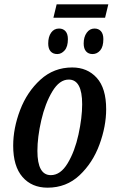

<svg xmlns="http://www.w3.org/2000/svg" viewBox="-20 -858 529 888"><path d="M41 -184Q41 -265 73 -349Q105 -433 167 -489.5Q229 -546 314 -546Q384 -546 427.5 -498Q471 -450 471 -353Q471 -274 440 -189.5Q409 -105 348 -47.5Q287 10 200 10Q127 10 84 -39.5Q41 -89 41 -184ZM360 -376Q360 -490 298 -490Q255 -490 222 -435Q189 -380 171 -302Q153 -224 153 -160Q153 -48 215 -48Q260 -48 293 -103Q326 -158 343 -236Q360 -314 360 -376ZM242 -838H481L466 -776H227ZM203 -657Q203 -688 216.5 -707Q230 -726 253 -726Q272 -726 283 -713.5Q294 -701 294 -677Q294 -642 279 -625Q264 -608 245 -608Q225 -608 214 -620.5Q203 -633 203 -657ZM367 -657Q367 -687 381 -706.5Q395 -726 417 -726Q436 -726 447 -713.5Q458 -701 458 -677Q458 -642 443.5 -625Q429 -608 408 -608Q389 -608 378 -620.5Q367 -633 367 -657Z"/></svg>

Font: Noto Serif CondSemiBold
Style: Italic
Weight: 600
Width: 3
Italic angle: -12°
Designer: Monotype Design Team
Foundry: Monotype Imaging Inc.
Version: Version 1.001